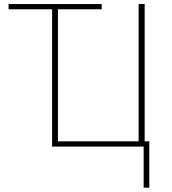

<svg xmlns="http://www.w3.org/2000/svg" viewBox="-20 -710 832 930"><path d="M21.5 -665V-690.4H472.7V-665H260.7V-25.4H651.4V-690.4H680.7V-25.4H703.1V199.2H675.8V0H232.4V-665Z"/></svg>

Font: Gothic A1 Thin
Style: Regular
Weight: 250
Designer: HanYang I&C Co.,Ltd.
Foundry: HanYang I&C Co.,Ltd.
Version: Version 2.50